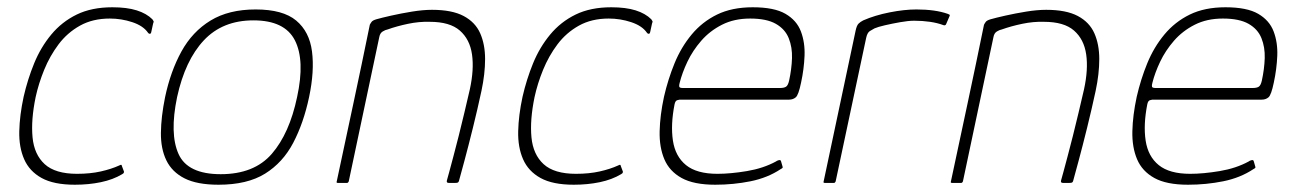

<svg xmlns="http://www.w3.org/2000/svg" viewBox="-20 -503 3554 528"><path d="M186 5Q128 5 94.5 -13.5Q61 -32 46.5 -65Q32 -98 33 -142Q34 -186 45 -237Q56 -285 74 -329Q92 -373 121 -408Q150 -443 191 -463Q232 -483 289 -483Q329 -483 356 -474.5Q383 -466 399 -450Q402 -446 402.5 -444.5Q403 -443 401 -438L396 -415Q395 -410 392 -410Q389 -410 387 -413Q374 -432 344 -442Q314 -452 282 -452Q235 -452 200 -432.5Q165 -413 141 -381Q117 -349 101.5 -311Q86 -273 78 -236Q65 -173 69.5 -125.5Q74 -78 103 -51.5Q132 -25 192 -25Q228 -25 257 -31.5Q286 -38 308 -48Q315 -52 315 -47L321 -31Q321 -28 319.5 -26.5Q318 -25 316 -24Q291 -9 257.5 -2Q224 5 186 5Z M581 5Q522 5 487.5 -12.5Q453 -30 437.5 -62Q422 -94 422.5 -138Q423 -182 434 -236Q449 -307 479 -361.5Q509 -416 559 -446.5Q609 -477 683 -477Q758 -477 794.5 -446.5Q831 -416 838 -361.5Q845 -307 830 -236Q815 -165 786.5 -110.5Q758 -56 709 -25.5Q660 5 581 5ZM587 -24Q679 -24 727.5 -80Q776 -136 797 -236Q819 -337 791 -392Q763 -447 677 -447Q592 -447 540.5 -392Q489 -337 467 -236Q446 -135 471 -79.5Q496 -24 587 -24Z M909 0Q907 0 906 -1Q905 -2 906 -4Q929 -112 952 -219.5Q975 -327 997 -435Q999 -439 1002 -443Q1005 -447 1015 -450Q1029 -454 1055.5 -460Q1082 -466 1112.5 -471Q1143 -476 1168 -476Q1223 -476 1255 -459Q1287 -442 1300.5 -411.5Q1314 -381 1314 -340.5Q1314 -300 1304 -253Q1293 -202 1280.5 -151.5Q1268 -101 1257.5 -62Q1247 -23 1242 -5Q1241 -2 1239 -1Q1237 0 1232 0H1214Q1207 0 1209 -7Q1211 -13 1215.5 -30.5Q1220 -48 1227 -73.5Q1234 -99 1241.5 -129.5Q1249 -160 1257 -193Q1265 -226 1272 -257Q1284 -312 1278 -353.5Q1272 -395 1244.5 -419Q1217 -443 1162 -443Q1133 -444 1102 -437.5Q1071 -431 1046 -422Q1040 -421 1032.5 -416.5Q1025 -412 1023 -401Q1002 -302 981 -202.5Q960 -103 939 -4Q938 -2 937 -1Q936 0 934 0Z M1558 5Q1500 5 1466.5 -13.5Q1433 -32 1418.5 -65Q1404 -98 1405 -142Q1406 -186 1417 -237Q1428 -285 1446 -329Q1464 -373 1493 -408Q1522 -443 1563 -463Q1604 -483 1661 -483Q1701 -483 1728 -474.5Q1755 -466 1771 -450Q1774 -446 1774.5 -444.5Q1775 -443 1773 -438L1768 -415Q1767 -410 1764 -410Q1761 -410 1759 -413Q1746 -432 1716 -442Q1686 -452 1654 -452Q1607 -452 1572 -432.5Q1537 -413 1513 -381Q1489 -349 1473.5 -311Q1458 -273 1450 -236Q1437 -173 1441.5 -125.5Q1446 -78 1475 -51.5Q1504 -25 1564 -25Q1600 -25 1629 -31.5Q1658 -38 1680 -48Q1687 -52 1687 -47L1693 -31Q1693 -28 1691.5 -26.5Q1690 -25 1688 -24Q1663 -9 1629.5 -2Q1596 5 1558 5Z M1806 -237Q1817 -285 1835 -329Q1853 -373 1882 -408Q1911 -443 1952 -463Q1993 -483 2050 -483Q2109 -483 2140 -465Q2171 -447 2182.5 -416.5Q2194 -386 2192.5 -349.5Q2191 -313 2183 -276Q2176 -242 2168.5 -235.5Q2161 -229 2150 -229H1849Q1848 -229 1842.5 -227.5Q1837 -226 1835 -216Q1824 -160 1830.5 -116.5Q1837 -73 1866.5 -49Q1896 -25 1953 -25Q1989 -25 2034 -32.5Q2079 -40 2114 -59Q2116 -61 2121.5 -62.5Q2127 -64 2128 -59L2132 -45Q2133 -43 2132 -41.5Q2131 -40 2127 -38Q2091 -14 2044 -4.5Q1997 5 1947 5Q1888 5 1854.5 -13.5Q1821 -32 1807 -65Q1793 -98 1794 -142Q1795 -186 1806 -237ZM2150 -281Q2157 -313 2158 -343Q2159 -373 2149 -398Q2139 -423 2113.5 -437.5Q2088 -452 2043 -452Q1999 -452 1965.5 -435Q1932 -418 1908.5 -391Q1885 -364 1870.5 -333.5Q1856 -303 1849 -275Q1847 -268 1848 -264.5Q1849 -261 1858 -261Q1925 -261 1991.5 -261Q2058 -261 2125 -261Q2136 -261 2141.5 -264.5Q2147 -268 2150 -281Z M2500 -477Q2552 -477 2586 -465Q2588 -464 2590.5 -463Q2593 -462 2591 -458L2582 -437Q2581 -434 2578.5 -433.5Q2576 -433 2574 -434Q2558 -440 2537.5 -443Q2517 -446 2494 -446Q2478 -446 2455.5 -442Q2433 -438 2413.5 -433.5Q2394 -429 2385 -425Q2379 -422 2372 -417.5Q2365 -413 2362 -399L2278 -4Q2277 -2 2276 -1Q2275 0 2273 0H2248Q2246 0 2245 -1Q2244 -2 2245 -4L2333 -419Q2336 -433 2341 -438Q2346 -443 2354 -447Q2386 -461 2426.5 -469Q2467 -477 2500 -477Z M2598 0Q2596 0 2595 -1Q2594 -2 2595 -4Q2618 -112 2641 -219.5Q2664 -327 2686 -435Q2688 -439 2691 -443Q2694 -447 2704 -450Q2718 -454 2744.5 -460Q2771 -466 2801.5 -471Q2832 -476 2857 -476Q2912 -476 2944 -459Q2976 -442 2989.5 -411.5Q3003 -381 3003 -340.5Q3003 -300 2993 -253Q2982 -202 2969.5 -151.5Q2957 -101 2946.5 -62Q2936 -23 2931 -5Q2930 -2 2928 -1Q2926 0 2921 0H2903Q2896 0 2898 -7Q2900 -13 2904.5 -30.5Q2909 -48 2916 -73.5Q2923 -99 2930.5 -129.5Q2938 -160 2946 -193Q2954 -226 2961 -257Q2973 -312 2967 -353.5Q2961 -395 2933.5 -419Q2906 -443 2851 -443Q2822 -444 2791 -437.5Q2760 -431 2735 -422Q2729 -421 2721.5 -416.5Q2714 -412 2712 -401Q2691 -302 2670 -202.5Q2649 -103 2628 -4Q2627 -2 2626 -1Q2625 0 2623 0Z M3106 -237Q3117 -285 3135 -329Q3153 -373 3182 -408Q3211 -443 3252 -463Q3293 -483 3350 -483Q3409 -483 3440 -465Q3471 -447 3482.5 -416.5Q3494 -386 3492.5 -349.5Q3491 -313 3483 -276Q3476 -242 3468.5 -235.5Q3461 -229 3450 -229H3149Q3148 -229 3142.5 -227.5Q3137 -226 3135 -216Q3124 -160 3130.5 -116.5Q3137 -73 3166.5 -49Q3196 -25 3253 -25Q3289 -25 3334 -32.5Q3379 -40 3414 -59Q3416 -61 3421.5 -62.5Q3427 -64 3428 -59L3432 -45Q3433 -43 3432 -41.5Q3431 -40 3427 -38Q3391 -14 3344 -4.5Q3297 5 3247 5Q3188 5 3154.5 -13.5Q3121 -32 3107 -65Q3093 -98 3094 -142Q3095 -186 3106 -237ZM3450 -281Q3457 -313 3458 -343Q3459 -373 3449 -398Q3439 -423 3413.5 -437.5Q3388 -452 3343 -452Q3299 -452 3265.5 -435Q3232 -418 3208.5 -391Q3185 -364 3170.5 -333.5Q3156 -303 3149 -275Q3147 -268 3148 -264.5Q3149 -261 3158 -261Q3225 -261 3291.5 -261Q3358 -261 3425 -261Q3436 -261 3441.5 -264.5Q3447 -268 3450 -281Z"/></svg>

Font: Glory Thin
Style: Italic
Weight: 100
Italic angle: -12°
Designer: Robert Leuschke
Foundry: Robert Leuschke
Version: Version 1.011